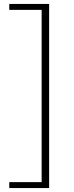

<svg xmlns="http://www.w3.org/2000/svg" viewBox="-20 -731 375 973"><path d="M229 222H191V-711H229ZM229 222H27V192H229ZM229 -681H27V-711H229Z"/></svg>

Font: Ysabeau Office ExtraLight
Style: Regular
Weight: 250
Designer: Christian Thalmann (Catharsis Fonts)
Version: Version 2.001;gftools[0.9.30]; featfreeze: tnum,lnum,ss02